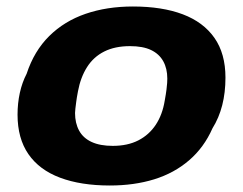

<svg xmlns="http://www.w3.org/2000/svg" viewBox="-20 -559 748 591"><path d="M318 12Q229 12 165 -12Q101 -36 67.5 -84.5Q34 -133 34 -206Q34 -241 41 -273Q48 -305 62 -332Q85 -402 131.5 -448Q178 -494 243.5 -516.5Q309 -539 389 -539Q479 -539 542.5 -515Q606 -491 640 -442.5Q674 -394 674 -320Q674 -274 664 -235Q654 -196 634 -164Q608 -105 562 -65.5Q516 -26 454.5 -7Q393 12 318 12ZM327 -110Q373 -110 406 -127Q439 -144 459.5 -175Q480 -206 487 -249Q491 -271 492.5 -283.5Q494 -296 494.5 -303.5Q495 -311 495 -317Q495 -348 482.5 -370.5Q470 -393 445 -405Q420 -417 380 -417Q334 -417 301 -400.5Q268 -384 248 -352.5Q228 -321 220 -278Q216 -257 214.5 -244.5Q213 -232 212 -224.5Q211 -217 211 -211Q211 -180 223.5 -157Q236 -134 262 -122Q288 -110 327 -110Z"/></svg>

Font: Archivo SemiExpanded ExtraBold
Style: Italic
Weight: 800
Width: 6
Italic angle: -10°
Designer: Hector Gatti
Foundry: Omnibus-Type
Version: Version 2.001